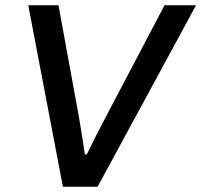

<svg xmlns="http://www.w3.org/2000/svg" viewBox="-20 -706 761 726"><path d="M217.8 0 86.9 -686H201.2L277.8 -267.1Q293.9 -174.3 300.8 -122.1H308.1Q344.2 -196.3 384.8 -272.9L602.1 -686H721.2L349.1 0Z"/></svg>

Font: Archivo Medium
Style: Italic
Weight: 500
Italic angle: -10°
Designer: Hector Gatti
Foundry: Omnibus-Type
Version: Version 2.001